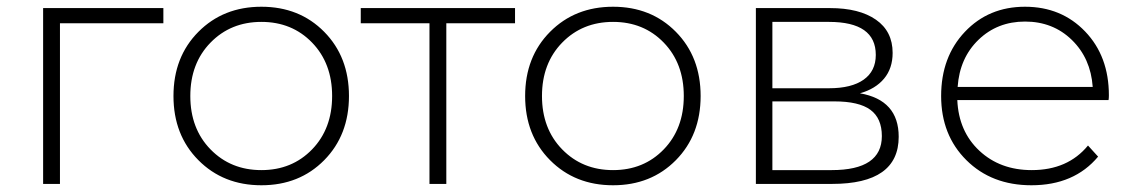

<svg xmlns="http://www.w3.org/2000/svg" viewBox="-20 -546 3367 570"><path d="M465 -522V-477H158V0H108V-522Z M942.5 -70.5Q869 4 756 4Q643 4 569 -70.5Q495 -145 495 -261Q495 -377 569 -451.5Q643 -526 756 -526Q869 -526 942.5 -451.5Q1016 -377 1016 -261Q1016 -145 942.5 -70.5ZM605 -102.5Q665 -41 756 -41Q847 -41 906.5 -102.5Q966 -164 966 -261Q966 -358 906.5 -419.5Q847 -481 756 -481Q665 -481 605 -419.5Q545 -358 545 -261Q545 -164 605 -102.5Z M1509 -522V-477H1305V0H1255V-477H1051V-522Z M1986.5 -70.5Q1913 4 1800 4Q1687 4 1613 -70.5Q1539 -145 1539 -261Q1539 -377 1613 -451.5Q1687 -526 1800 -526Q1913 -526 1986.5 -451.5Q2060 -377 2060 -261Q2060 -145 1986.5 -70.5ZM1649 -102.5Q1709 -41 1800 -41Q1891 -41 1950.5 -102.5Q2010 -164 2010 -261Q2010 -358 1950.5 -419.5Q1891 -481 1800 -481Q1709 -481 1649 -419.5Q1589 -358 1589 -261Q1589 -164 1649 -102.5Z M2533 -269Q2648 -249 2648 -140Q2648 0 2450 0H2224V-522H2444Q2531 -522 2580.5 -487.5Q2630 -453 2630 -389Q2630 -343 2604.5 -312.5Q2579 -282 2533 -269ZM2273 -481V-284H2441Q2508 -284 2544 -309.5Q2580 -335 2580 -383Q2580 -481 2441 -481ZM2449 -41Q2598 -41 2598 -142Q2598 -195 2564 -220Q2530 -245 2457 -245H2273V-41Z M3272 -263Q3272 -254 3271 -249H2822Q2826 -156 2887.5 -98.5Q2949 -41 3043 -41Q3150 -41 3210 -114L3240 -81Q3169 4 3042 4Q2924 4 2849 -70.5Q2774 -145 2774 -261Q2774 -377 2844.5 -451.5Q2915 -526 3023 -526Q3131 -526 3201.5 -452.5Q3272 -379 3272 -263ZM3023 -482Q2941 -482 2885 -428Q2829 -374 2823 -288H3224Q3218 -373 3162 -427.5Q3106 -482 3023 -482Z"/></svg>

Font: mBank Light
Style: Regular
Weight: 300
Designer: Julieta Ulanovsky
Foundry: Julieta Ulanovsky
Version: Version 7.200;PS 007.200;hotconv 1.0.88;makeotf.lib2.5.64775